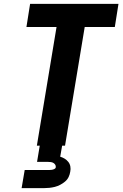

<svg xmlns="http://www.w3.org/2000/svg" viewBox="-20 -755 640 995"><path d="M171 0 273 -615H117L136 -735H594L575 -615H419L317 0ZM207 220H92L108 126H223Q229 126 235.5 126Q242 126 248.5 125Q255 124 261.5 121Q268 118 269 112Q270 105 266.5 99Q263 93 257 89.5Q251 86 244 85Q237 84 230 84H172L186 0H302L292 57Q305 61 315.5 67.5Q326 74 334 84Q342 94 344.5 107.5Q347 121 344 135Q342 149 335.5 162.5Q329 176 317 186Q305 196 291.5 203Q278 210 264 213.5Q250 217 235.5 218.5Q221 220 207 220Z"/></svg>

Font: Iosevka Heavy Extended
Style: Italic
Weight: 900
Width: 7
Italic angle: -9°
Monospace: yes
Designer: Belleve Invis
Foundry: Belleve Invis
Version: Version 32.5.0; ttfautohint (v1.8.4)